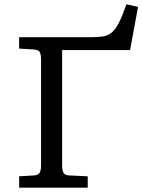

<svg xmlns="http://www.w3.org/2000/svg" viewBox="-20 -873 662 893"><path d="M69 0V-53L138 -57Q155 -58 163 -67.5Q171 -77 171 -108V-596Q171 -617 165.5 -629.5Q160 -642 135 -643L69 -647V-700H402Q436 -700 459 -703.5Q482 -707 499.5 -721.5Q517 -736 533 -767Q549 -798 568 -853L622 -841L585 -640H269V-104Q269 -82 275 -70Q281 -58 303 -57L388 -53V0Z"/></svg>

Font: Literata 7pt
Style: Regular
Weight: 400
Designer: Latin by Veronika Burian and Jose Scaglione. Greek by Irene Vlachou. Cyrillic by Vera Evstafieva.
Foundry: TypeTogether
Version: Version 3.002